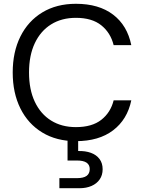

<svg xmlns="http://www.w3.org/2000/svg" viewBox="-20 -732 759 1012"><path d="M380 12Q278 12 203 -33.5Q128 -79 87.5 -160.5Q47 -242 47 -350Q47 -458 87.5 -539.5Q128 -621 203 -666.5Q278 -712 380 -712Q501 -712 576 -655Q651 -598 672 -494H579Q563 -559 514 -598.5Q465 -638 380 -638Q305 -638 249.5 -603.5Q194 -569 163.5 -504.5Q133 -440 133 -350Q133 -260 163.5 -195.5Q194 -131 249.5 -96.5Q305 -62 380 -62Q465 -62 514 -100.5Q563 -139 579 -203H672Q651 -102 576 -45Q501 12 380 12ZM293 260V207H385Q420 207 436.5 195Q453 183 453 159Q453 137 436.5 125.5Q420 114 385 114H336V-6H392V64Q430 63 459 73.5Q488 84 504.5 106Q521 128 521 160Q521 191 505.5 213.5Q490 236 462.5 248Q435 260 400 260Z"/></svg>

Font: DM Sans 20pt
Style: Regular
Weight: 400
Version: Version 4.004;gftools[0.9.30]